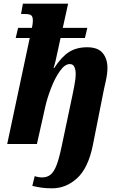

<svg xmlns="http://www.w3.org/2000/svg" viewBox="-20 -780 654 1040"><path d="M155 227 168 174Q176 177 187.5 179Q199 181 208 181Q236 181 254.5 165.5Q273 150 287 113Q301 76 315 8L373 -267Q374 -273 382 -312.5Q390 -352 390 -380Q390 -401 383 -417Q376 -433 358 -433Q331 -433 304 -394.5Q277 -356 256.5 -302.5Q236 -249 226 -205L180 0H19L141 -574H65L78 -629H153Q158 -652 158 -668Q158 -690 149 -697Q140 -704 116 -704H94L104 -760H349L320 -629H453L440 -574H308L293 -505Q288 -479 281 -450.5Q274 -422 270 -412H274Q313 -472 353.5 -498Q394 -524 452 -524Q510 -524 536 -493Q562 -462 562 -412Q562 -381 553 -341Q544 -301 543 -296L483 6Q458 130 398 185Q338 240 263 240Q231 240 208.5 237Q186 234 155 227Z"/></svg>

Font: Noto Serif NarrowExtraBold
Style: Italic
Weight: 800
Width: 4
Italic angle: -12°
Designer: Monotype Design Team
Foundry: Monotype Imaging Inc.
Version: Version 1.001